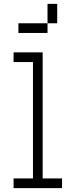

<svg xmlns="http://www.w3.org/2000/svg" viewBox="-20 -970 390 990"><path d="M50 0H300V-50H200V-700H50V-650H150V-50H50ZM75 -800H225V-850H75ZM225 -850H275V-950H225Z"/></svg>

Font: LS-VG5000 Light
Style: Regular
Weight: 400
Designer: Justin Bihan, 2021
Foundry: Justin Bihan, 2021
Version: Version 1.000;Glyphs 3.1.2 (3151)